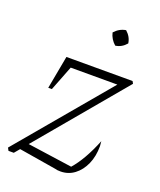

<svg xmlns="http://www.w3.org/2000/svg" viewBox="-130 -762 707 851"><g transform="rotate(20 223.5 -337.0)"><path d="M10 0 3 -13 363 -441H143L97 -323H80L109 -479H421L427 -468L84 -59L295 -29Q342 -82 382 -181Q382 -175 383 -169Q384 -163 384 -158Q384 -110 367.5 -73Q351 -36 322.5 -14.5Q294 7 257 7Q240 7 232 4L56 -25L35 0ZM317 -681Q342 -659 346 -629Q325 -604 295 -600Q271 -621 264 -651Q286 -676 317 -681Z"/></g></svg>

Font: Piazzolla ExtraLight
Style: Italic
Weight: 200
Italic angle: -11.3°
Designer: Juan Pablo del Peral
Foundry: Huerta Tipografica
Version: Version 1.330